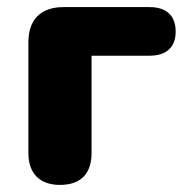

<svg xmlns="http://www.w3.org/2000/svg" viewBox="-20 -512 524 541"><path d="M149 9C208 9 238 -23 238 -81V-355H401C449 -355 475 -379 475 -423C475 -468 449 -492 401 -492H159C95 -492 60 -457 60 -393V-81C60 -23 92 9 149 9Z"/></svg>

Font: Nunito Black
Style: Regular
Weight: 900
Designer: Vernon Adams
Foundry: Vernon Adams
Version: Version 3.602